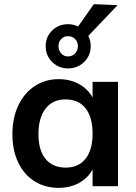

<svg xmlns="http://www.w3.org/2000/svg" viewBox="-20 -901 659 929"><path d="M201 -678Q201 -723 232.5 -753.5Q264 -784 309 -784Q334 -784 358 -773L434 -881L549 -876L407 -727Q419 -705 419 -678Q419 -632 387 -601Q355 -570 309 -570Q264 -570 232.5 -601Q201 -632 201 -678ZM263 -678Q263 -657 276 -642.5Q289 -628 309 -628Q330 -628 343.5 -642.5Q357 -657 357 -678Q357 -698 343.5 -712Q330 -726 309 -726Q289 -726 276 -712Q263 -698 263 -678ZM551 -505V0H428V-81Q405 -39 362 -15.5Q319 8 264 8Q198 8 147 -24Q96 -56 68 -115Q40 -174 40 -252Q40 -330 68.5 -390.5Q97 -451 148 -484.5Q199 -518 264 -518Q319 -518 362 -494.5Q405 -471 428 -429V-505ZM428 -254Q428 -334 394 -377Q360 -420 297 -420Q235 -420 200.5 -375.5Q166 -331 166 -252Q166 -174 200.5 -132Q235 -90 298 -90Q360 -90 394 -133Q428 -176 428 -254Z"/></svg>

Font: Muli-Bold
Style: Bold
Weight: 700
Version: Version 2.000